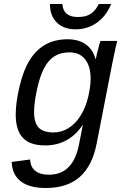

<svg xmlns="http://www.w3.org/2000/svg" viewBox="-20 -733 640 960"><path d="M209 207Q126.5 207 83.5 173.3Q40.5 139.6 38.6 76.7L130.9 64.5Q131.8 101.1 155.8 120.8Q179.7 140.6 224.6 140.6Q346.7 140.6 375.5 -13.2L394 -107.9H393.1Q324.2 -5.9 205.6 -5.9Q129.4 -5.9 94 -44.2Q58.6 -82.5 58.6 -160.2Q58.6 -220.7 78.1 -302.5Q97.7 -384.3 129.9 -434.8Q162.1 -485.4 208.7 -511Q255.4 -536.6 318.4 -536.6Q373.5 -536.6 409.2 -511Q444.8 -485.4 457.5 -438H459Q462.4 -456.1 471.2 -490Q480 -523.9 482.4 -528.3H565.9L556.6 -488.3L542 -418.9L463.4 -15.6Q441.9 95.2 379.4 151.1Q316.9 207 209 207ZM433.1 -340.3Q433.1 -401.9 405.5 -436.5Q377.9 -471.2 327.6 -471.2Q283.7 -471.2 252.9 -452.1Q222.2 -433.1 200.7 -392.6Q179.2 -352.1 164.8 -284.9Q150.4 -217.8 150.4 -173.3Q150.4 -119.6 173.1 -95.2Q195.8 -70.8 248 -70.8Q287.1 -70.8 321.5 -91.8Q356 -112.8 381.3 -152.1Q406.7 -191.4 419.9 -244.4Q433.1 -297.4 433.1 -340.3ZM357.4 -586.4Q298.8 -586.4 264.4 -620.1Q230 -653.8 230 -710V-712.9H292Q295.9 -647.9 369.6 -647.9Q411.1 -647.9 435.3 -665Q459.5 -682.1 473.6 -712.9H535.6Q511.7 -653.3 464.8 -619.9Q418 -586.4 357.4 -586.4Z"/></svg>

Font: Cousine
Style: Italic
Weight: 400
Italic angle: -12°
Monospace: yes
Designer: Steve Matteson
Foundry: Monotype Imaging Inc.
Version: Version 1.21